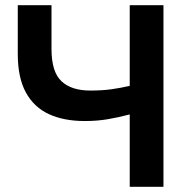

<svg xmlns="http://www.w3.org/2000/svg" viewBox="-20 -720 738 740"><path d="M480 0V-279Q436.5 -267.5 395.2 -260.5Q354 -253.5 307 -253.5Q226 -253.5 168.2 -280.2Q110.5 -307 79.5 -364Q48.5 -421 48.5 -512.5V-700H178.5V-531Q178.5 -443 216.8 -407Q255 -371 328 -371Q374 -371 409.5 -376Q445 -381 480 -389V-700H610V0Z"/></svg>

Font: Geologica Roman Medium
Style: Regular
Weight: 500
Designer: Sindre Bremnes, Frode Helland
Foundry: Monokrom Skriftforlag AS
Version: Version 1.010;gftools[0.9.28]